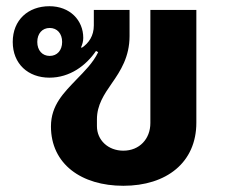

<svg xmlns="http://www.w3.org/2000/svg" viewBox="-20 -586 734 618"><path d="M377 12C516 12 612 -63 612 -191V-554H464V-190C464 -139 429 -101 377 -101C328 -101 292 -135 292 -180V-202C292 -248 315 -282 340 -318C368 -358 397 -403 397 -470V-554H282V-504C282 -471 266 -447 243 -432L241 -434C245 -443 248 -453 248 -464C248 -521 205 -566 139 -566C71 -566 21 -522 21 -451C21 -380 71 -336 139 -336C205 -336 257 -375 289 -422L296 -418C279 -383 252 -357 226 -330C186 -288 144 -248 144 -179C144 -58 242 12 377 12ZM140 -406C116 -406 100 -424 100 -451C100 -478 116 -496 140 -496C164 -496 180 -478 180 -451C180 -424 164 -406 140 -406Z"/></svg>

Font: IBM Plex Sans Thai Looped
Style: Bold
Weight: 700
Designer: Mike Abbink, Paul van der Laan, Pieter van Rosmalen, Ben Mitchell, Mark Frömberg
Foundry: Bold Monday
Version: Version 1.1